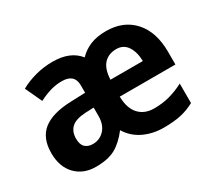

<svg xmlns="http://www.w3.org/2000/svg" viewBox="-113 -822 1065 965"><g transform="rotate(-30 419.5 -339.5)"><path d="M582 -622Q683 -622 742 -556.5Q801 -491 801 -375V-302H478Q479 -235 511 -199.5Q543 -164 600 -164Q647 -164 688 -175Q729 -186 772 -208V-95Q733 -74 691.5 -65Q650 -56 593 -56Q530 -56 478 -80.5Q426 -105 395 -155Q356 -104 313 -80Q270 -56 199 -56Q127 -56 82.5 -102Q38 -148 38 -228Q38 -315 91 -357Q144 -399 251 -403L337 -406V-449Q337 -515 264 -515Q230 -515 197.5 -505.5Q165 -496 130 -478L85 -575Q124 -597 172.5 -610Q221 -623 273 -623Q375 -623 424 -561Q453 -591 491 -606.5Q529 -622 582 -622ZM582 -518Q537 -518 510 -489.5Q483 -461 480 -399H668Q667 -452 645 -485Q623 -518 582 -518ZM288 -318Q231 -315 206.5 -292Q182 -269 182 -229Q182 -194 198.5 -178.5Q215 -163 243 -163Q283 -163 310 -192Q337 -221 337 -272V-320Z"/></g></svg>

Font: Noto Sans Malayalam UI SemiCondensed
Style: Bold
Weight: 700
Width: 4
Designer: Jelle Bosma - Monotype Design Team
Foundry: Monotype Imaging Inc.
Version: Version 2.104; ttfautohint (v1.8.4.7-5d5b)